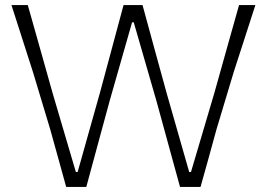

<svg xmlns="http://www.w3.org/2000/svg" viewBox="-20 -733 1046 753"><path d="M239.5 0Q225 -53 208.2 -113.2Q191.5 -173.5 177 -225.5L110 -448Q91 -507.5 68 -579Q45 -650.5 25 -713H89Q112.5 -630 138.2 -539Q164 -448 187 -365.5L277.5 -58.5H284.5L372 -369.5Q393.5 -449 418.2 -540.8Q443 -632.5 464.5 -713H539Q561.5 -630 586 -540.8Q610.5 -451.5 633.5 -368L722 -58.5H729L821 -369.5Q843.5 -450.5 869.2 -541.5Q895 -632.5 917.5 -713H981.5Q961 -649.5 938.5 -579.8Q916 -510 896.5 -450L829 -225.5Q814.5 -172 797.8 -112Q781 -52 766.5 0H686Q664 -80.5 639.2 -170.5Q614.5 -260.5 593 -339L504.5 -645.5H498L410.5 -339Q389 -260 364.5 -169.8Q340 -79.5 318.5 0Z"/></svg>

Font: Commissioner Loud ExtraLight
Style: Regular
Weight: 200
Designer: Kostas Bartsokas
Foundry: Kostas Bartsokas
Version: Version 1.000; ttfautohint (v1.8.3)